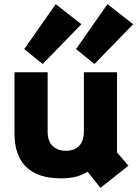

<svg xmlns="http://www.w3.org/2000/svg" viewBox="-20 -861 663 927"><path d="M465 46 403 -32Q380 -17 349 -8.5Q318 0 274 0Q162 0 106 -55.5Q50 -111 50 -216V-512H210V-225Q210 -180 234 -156.5Q258 -133 298 -133Q339 -133 362 -156.5Q385 -180 385 -225V-512H545V-125L600 -61ZM436 -552 347 -624 499 -841 623 -744ZM186 -552 97 -624 249 -841 373 -744Z"/></svg>

Font: Braah One
Style: Regular
Weight: 400
Designer: Ashish Kumar
Foundry: Ashish Kumar
Version: Version 1.001; ttfautohint (v1.8.4.7-5d5b);gftools[0.9.29]